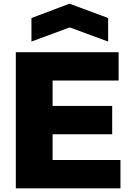

<svg xmlns="http://www.w3.org/2000/svg" viewBox="-20 -1024 711 1044"><path d="M66 -740H625V-586H266V-448H590V-294H266V-154H635V0H66ZM151 -926 358 -1004 568 -926V-798L359 -875L151 -798Z"/></svg>

Font: Encode Sans Normal
Style: ExtraBold
Weight: 800
Designer: Pablo Impallari, Andres Torresi
Foundry: Pablo Impallari, Andres Torresi
Version: Version 1.000; ttfautohint (v1.00) -l 8 -r 50 -G 200 -x 14 -